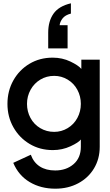

<svg xmlns="http://www.w3.org/2000/svg" viewBox="-20 -909 667 1159"><path d="M60 74 166 25Q183 72 220.5 96Q258 120 313 120Q380 120 424 82Q468 44 468 -23V-67Q455 -49 405.5 -26Q356 -3 299 -3Q221 -3 159 -40Q97 -77 61 -140.5Q25 -204 25 -282Q25 -360 60.5 -423.5Q96 -487 158 -524Q220 -561 298 -561Q356 -561 405 -537.5Q454 -514 471 -493V-549H582V-23Q582 50 547.5 107.5Q513 165 452 197.5Q391 230 314 230Q226 230 159 190Q92 150 60 74ZM307 -113Q351 -113 388.5 -135.5Q426 -158 447 -197Q468 -236 468 -282Q468 -328 447 -367Q426 -406 388.5 -428.5Q351 -451 307 -451Q261 -451 223.5 -428.5Q186 -406 164.5 -367Q143 -328 143 -282Q143 -236 164 -197Q185 -158 223 -135.5Q261 -113 307 -113ZM408 -889V-827Q373 -818 357.5 -797.5Q342 -777 340 -757H388V-617H271V-712Q271 -781 303 -826.5Q335 -872 408 -889Z"/></svg>

Font: BLUETTI 2.0 Medium
Style: Italic
Weight: 500
Designer: Stijn de Vries
Foundry: tokotype
Version: Version 2.005;October 31, 2023;FontCreator 14.0.0.2814 64-bi